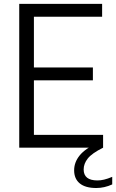

<svg xmlns="http://www.w3.org/2000/svg" viewBox="-20 -760 598 988"><path d="M79 0V-740H505.5V-674H154.5V-413H458V-346.5H154.5V-66H510.5V0ZM475.5 207.5Q419.5 207.5 390.5 183.8Q361.5 160 361.5 116.5Q361.5 75 389.8 40Q418 5 486.5 -28L510.5 0Q452.5 29 431.5 55.8Q410.5 82.5 410.5 112Q410.5 168.5 481.5 168.5Q498 168.5 516 164.2Q534 160 557.5 150V189Q517 207.5 475.5 207.5Z"/></svg>

Font: Encode Sans Semi Condensed
Style: Regular
Weight: 400
Width: 4
Designer: Multiple Designers
Foundry: Impallari Type
Version: Version 3.000; ttfautohint (v1.8.3) -l 8 -r 50 -G 200 -x 14 